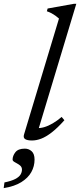

<svg xmlns="http://www.w3.org/2000/svg" viewBox="-108 -732 424 1014"><path d="M203.5 -634Q194.5 -642 185.2 -648.8Q176 -655.5 165 -661.5Q154 -667.5 139.5 -672.5L143.5 -687L283 -712H295L92.5 -40.5L85.5 -56Q102.5 -54 124.5 -60.2Q146.5 -66.5 170.5 -80.5Q194.5 -94.5 217.5 -114.5L232 -97Q195.5 -56 165 -32.5Q134.5 -9 109.2 0.5Q84 10 61 10Q36.5 10 25 2.8Q13.5 -4.5 19 -22ZM-41.5 111Q-41.5 91 -26.8 72Q-12 53 23 53Q44 53 59.2 66.8Q74.5 80.5 74.5 111Q74.5 146 57.5 176.8Q40.5 207.5 4.5 230Q-31.5 252.5 -88.5 261.5L-84.5 231.5Q-48 224 -27.8 213.5Q-7.5 203 0.2 190.2Q8 177.5 8 163.5Q8 149 -4.2 140.2Q-16.5 131.5 -29 125Q-41.5 118.5 -41.5 111Z"/></svg>

Font: Newsreader 17pt
Style: Italic
Weight: 400
Italic angle: -17°
Version: Version 1.003